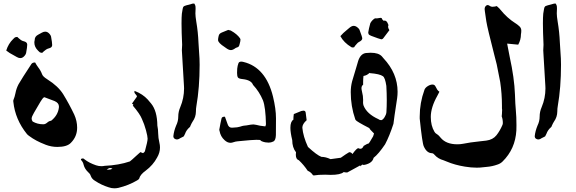

<svg xmlns="http://www.w3.org/2000/svg" viewBox="-20 -776 3203 1067"><path d="M298.3 40.5Q265.6 40.5 233.4 28.3L231.4 27.3Q178.7 7.3 142.6 -20Q135.3 -24.9 129.9 -30.8Q64.5 -111.8 54.2 -209.5L53.7 -214.4L54.2 -219.2Q62 -238.3 65.9 -258.3Q70.8 -284.2 83 -307.6Q102.5 -341.3 151.4 -415.5Q154.3 -421.4 159.2 -425Q164.1 -428.7 172.9 -428.7H175.3Q182.6 -415 191.9 -402.3Q206.1 -384.3 213.9 -363.3Q218.3 -350.6 241.2 -336.4Q242.7 -335 244.6 -334Q302.2 -297.9 330.6 -253.4Q364.7 -197.8 392.6 -139.2Q408.7 -103.5 408.7 -66.4Q408.7 -17.1 374 17.6Q352.5 40.5 298.3 40.5ZM221.2 -85.4Q231.9 -85.4 242.4 -94.7Q252.9 -104 264.2 -105Q301.3 -134.3 307.1 -176.8L307.6 -183.6Q307.6 -204.1 283.2 -214.4L226.6 -235.8L221.7 -233.4Q214.4 -230 168.9 -149.4Q155.8 -127.4 155.8 -116.7Q155.8 -108.9 161.6 -100.6Q188 -85.4 219.2 -85.4ZM92.8 -453.1Q84 -453.1 74.2 -458.7Q64.5 -464.4 54.7 -469.7Q33.7 -480 14.6 -495.1Q26.4 -533.2 53.2 -559.1L62 -567.4Q67.4 -570.8 76.2 -570.8Q81.5 -564.9 96.7 -553.2Q103.5 -548.8 111.3 -546.9Q131.3 -542.5 131.3 -527.8Q131.3 -514.6 125 -481Q123 -473.6 117.7 -467.3Q106.4 -453.1 92.8 -453.1ZM214.8 -482.4Q206.1 -482.4 200.7 -485.8L191.9 -494.1Q170.9 -514.6 170.9 -539.1Q170.9 -546.4 172.9 -553.7V-554.7Q172.9 -573.7 193.4 -584Q203.1 -589.4 212.9 -594.7Q222.7 -600.1 231.4 -600.1Q245.1 -600.1 256.3 -586.4Q261.7 -580.1 263.7 -572.8Q270 -538.6 270 -525.4Q270 -511.2 250 -506.8Q242.2 -504.9 235.4 -500Q220.2 -488.8 214.8 -482.4Z M615.2 270.5Q599.1 270.5 583 264.6Q543 252 509.8 230Q490.2 219.2 483.9 200.2Q480.5 189.5 471.2 182.1Q450.7 163.1 444.8 140.1Q441.9 125 430.7 113.3Q429.7 112.8 429.7 109.9Q429.7 107.9 431.2 106.9Q436 104.5 440.9 104.5Q445.3 104.5 450.2 109.9Q476.1 129.9 513.7 142.6Q528.3 147.5 543.5 147.5Q552.7 147.5 562 145.5Q640.1 142.1 701.7 121.1Q710 115.2 737.3 89.8L760.3 69.3L774.9 75.2Q782.2 70.3 785.2 64.9Q800.3 9.8 800.3 -5.4Q800.3 -18.1 791.3 -52Q782.2 -85.9 768.6 -115.2Q757.8 -142.6 717.8 -189.5Q721.2 -191.4 721.2 -193.4Q721.2 -196.3 713.4 -200.2Q727.1 -220.2 741.2 -239.3Q740.2 -246.1 733.4 -252.4Q726.6 -258.8 726.6 -265.1Q726.6 -268.1 728 -271L730 -270Q772.9 -253.4 800.8 -223.1L819.8 -200.7Q853.5 -159.7 854.5 -78.1Q858.9 -57.1 859.1 -33.4Q859.4 -9.8 865.7 16.6Q869.1 30.3 869.1 43.5Q869.1 72.3 853 99.6Q830.6 141.6 789.6 172.4Q758.8 194.3 753.4 216.8Q752.4 220.2 742.7 226.1Q694.8 254.4 637.7 268.1Q626.5 270.5 615.2 270.5ZM582.5 167Q595.2 167 605 161.6Q598.1 157.7 592.3 157.7Q585 157.7 572.8 166.5Z M962.9 -1Q956.1 -1 949.7 -5.6Q943.4 -10.3 943.4 -19.5Q946.3 -47.9 959 -78.6Q970.7 -102.1 970.7 -128.7Q970.7 -155.3 981.9 -180.7Q1002.9 -230.5 1002.9 -284.7L1002.4 -298.3Q996.6 -388.2 991.7 -478.5L990.7 -496.6Q990.7 -506.3 992.2 -527.3Q988.8 -600.6 988.8 -646Q988.8 -681.2 990.7 -700.2L995.1 -726.6Q996.6 -736.3 1001 -740.5Q1005.4 -744.6 1050.8 -755.9L1059.6 -756.3Q1065.9 -747.6 1066.4 -740Q1066.9 -732.4 1066.9 -727.5L1065.9 -701.2Q1065.9 -686 1070.8 -655.8Q1080.6 -598.1 1083 -539.6Q1084 -512.7 1086.4 -485.8Q1089.4 -450.7 1089.4 -416Q1089.4 -289.6 1071.3 -186Q1068.8 -172.9 1068.8 -156.2Q1068.4 -125 1050.3 -100.1Q1045.4 -92.8 1038.6 -77.6Q1036.6 -69.8 1033.2 -68.4Q1015.6 -53.2 1008.3 -32.2L1001.5 -18.6L996.6 -15.6Q977.1 -6.3 974.6 -3.9Q968.8 -1 962.9 -1Z M1260.7 17.6Q1243.7 17.6 1228 2.9Q1205.6 -17.1 1200.2 -47.9Q1198.7 -50.8 1198.7 -57.1L1200.2 -63.5Q1204.6 -90.3 1210.9 -116.7Q1212.9 -127.4 1226.6 -127.4H1230Q1237.8 -106.9 1245.1 -85.4Q1251.5 -66.4 1268.1 -66.4Q1273.4 -66.4 1277.3 -66.9Q1301.3 -67.9 1311 -71.3L1317.9 -73.2Q1325.7 -76.2 1335.4 -77.6Q1343.3 -77.6 1349.6 -79.1Q1377 -84.5 1388.7 -84.5Q1393.1 -84.5 1404.8 -82Q1423.8 -76.7 1445.8 -74.7L1454.6 -73.7L1456.1 -77.6Q1457.5 -81.5 1458 -85.4Q1456.1 -179.7 1441.4 -218.3Q1420.9 -267.1 1386.2 -304.2Q1376.5 -331.1 1328.6 -336.4Q1306.6 -338.4 1302 -345.9Q1297.4 -353.5 1297.4 -371.1Q1297.4 -397.9 1300.8 -410.2Q1304.7 -427.7 1309.6 -430.7Q1314.5 -433.6 1319.8 -433.6Q1325.7 -433.6 1333.5 -431.6Q1457 -401.4 1497.1 -239.3Q1513.7 -170.9 1513.7 -119.1V-113.3Q1513.2 -88.9 1513.2 -25.4Q1512.2 3.9 1499.3 10.3Q1486.3 16.6 1473.1 16.6Q1454.6 16.6 1438 10.3Q1430.7 7.8 1429 5.1Q1427.2 2.4 1424.1 1.7Q1420.9 1 1404.3 1Q1367.7 2.4 1341.8 5.4Q1324.2 7.3 1300.3 9.3Q1288.6 10.3 1277.8 14.2Q1269 17.6 1260.7 17.6ZM1262.7 -497.6Q1251 -497.6 1233.9 -510.7L1229 -514.2Q1191.9 -538.1 1191.9 -553.2V-555.7Q1191.9 -563 1194.8 -574.7L1196.3 -580.1Q1199.2 -590.3 1214.8 -596.2L1248.5 -609.9L1252.9 -608.4Q1259.3 -607.9 1263.7 -605.5Q1297.4 -586.9 1314 -563Q1315.9 -560.1 1316.4 -556.6Q1316.4 -547.4 1312 -532.2Q1309.6 -521 1306.4 -517.3Q1303.2 -513.7 1293.9 -511.2Q1288.6 -509.3 1286.1 -506.8Q1272.9 -497.6 1262.7 -497.6Z M1726.6 198.7 1719.7 198.2Q1708.5 180.7 1689.9 172.9Q1668.9 141.1 1641.1 114.7Q1624 109.4 1624 84Q1624 77.6 1625 70.3Q1604 43.9 1604 2.4Q1593.8 -39.1 1593.8 -65.9Q1593.8 -100.6 1610.4 -110.8Q1610.4 -126.5 1612.8 -142.1Q1652.3 -158.7 1654.8 -159.2Q1661.1 -161.1 1666 -161.1Q1677.2 -161.1 1678.7 -150.4L1684.1 -107.9Q1660.2 -86.9 1660.2 -66.4Q1664.6 -17.6 1691.4 40.5Q1741.2 86.4 1766.1 95.7Q1790 95.7 1816.9 108.4Q1845.2 105 1874 100.6Q1903.3 79.6 1920.4 69.8Q1932.6 69.8 1938.5 80.1Q1962.4 47.4 1971.2 47.4Q1977.5 50.8 1982.9 50.8Q1994.1 50.8 2001 34.7Q2021.5 22 2027.3 22Q2030.8 22 2053.7 -18.6L2058.6 -34.2Q2032.7 -59.1 2032.7 -64Q1960.4 -101.1 1956.1 -109.4L1954.1 -113.8Q1929.2 -185.5 1929.2 -263.7Q1929.2 -295.4 1937 -324.7Q1948.7 -365.7 1961.4 -406.2L1970.7 -438Q1983.9 -477.5 2013.7 -481.4Q2027.8 -482.9 2040 -482.9Q2083.5 -482.9 2102.1 -462.9L2110.8 -452.6Q2189.5 -368.7 2189.5 -266.1Q2189.5 -248 2187 -230Q2168.9 -112.3 2166.5 -87.9Q2144.5 -20 2120.1 25.9Q2083.5 80.1 2056.2 101.1Q2049.8 129.9 2008.3 139.6Q2003.9 140.6 2001 140.6Q1997.6 140.6 1996.3 139.6Q1995.1 138.7 1994.1 138.7Q1990.7 138.7 1983.9 148.4L1981.9 143.1L1909.7 182.6Q1898.4 182.6 1890.1 180.2Q1872.6 195.8 1817.4 195.8Q1803.2 195.8 1787.1 194.8Q1747.6 194.8 1726.6 198.7ZM2099.6 -108.4Q2108.4 -110.8 2117.2 -124.8Q2126 -138.7 2127.4 -152.3Q2129.4 -184.6 2129.4 -219.2Q2129.4 -257.8 2127 -298.8Q2120.1 -344.7 2107.9 -352.5Q2090.8 -365.2 2035.2 -369.6L2033.7 -371.1Q2019 -356.4 2000 -354Q1998 -337.4 1998 -319.8V-305.2Q1988.8 -298.8 1988.8 -285.2Q1988.8 -279.8 1992.2 -264.6Q1998 -243.7 1998 -220.7L1997.6 -206.1Q1997.6 -198.7 2000 -190.4Q2018.1 -143.1 2083 -113.8Q2089.8 -108.4 2097.2 -108.4ZM2098.6 -557.6Q2096.2 -557.6 2080.6 -563Q2032.2 -579.1 2029.3 -585Q2026.4 -590.8 2026.4 -595.7Q2026.4 -598.6 2030.8 -619.1Q2033.7 -633.3 2038.1 -647.5Q2047.9 -665 2064 -674.3Q2066.9 -673.8 2070.3 -673.8Q2077.6 -673.8 2087.4 -675.8L2094.2 -676.8Q2102.5 -676.8 2103 -670.9Q2103.5 -668 2111.8 -660.6Q2114.7 -661.6 2117.2 -661.6Q2128.9 -661.6 2135.3 -645Q2136.2 -643.6 2136.7 -641.8Q2137.2 -640.1 2137.9 -638.9Q2138.7 -637.7 2138.7 -636.2Q2136.7 -630.9 2136.7 -627Q2136.7 -619.6 2144 -608.4L2110.8 -564.5Q2106 -557.6 2098.6 -557.6ZM1939.9 -512.2Q1936 -512.2 1933.1 -513.7Q1890.6 -539.1 1871.6 -575.2Q1887.7 -593.8 1905.8 -607.9L1921.4 -621.1Q1934.6 -632.3 1945.3 -632.3Q1956.5 -632.3 1967.3 -623Q1974.1 -617.7 1977.5 -611.3Q1993.2 -570.3 1993.2 -562.5Q1993.2 -551.8 1974.6 -542.5Q1968.8 -539.6 1964.4 -534.2Q1951.2 -520 1947.8 -513.2Q1943.4 -512.2 1939.9 -512.2Z M2629.4 155.8Q2598.1 155.8 2563 149.9Q2506.8 140.6 2463.4 122.1L2444.8 114.7Q2414.1 106.4 2394.5 84Q2387.7 75.2 2378.4 75.2Q2351.1 73.7 2335 37.1Q2326.7 20 2312.5 -116.7V-128.4Q2312.5 -204.6 2338.4 -275.4Q2338.9 -275.9 2338.9 -277.3Q2343.3 -288.6 2357.2 -297.4Q2371.1 -306.2 2383.8 -306.2Q2395 -306.2 2400.4 -295.2Q2405.8 -284.2 2409.9 -277.8Q2414.1 -271.5 2421.9 -266.1L2410.6 -244.1Q2374 -179.2 2374 -126Q2374 -77.6 2394.5 -43.5Q2398.4 -36.1 2407 -31.2Q2415.5 -26.4 2421.9 -18.6Q2425.3 -13.7 2428.7 -10.7Q2459 25.9 2521.5 25.9Q2538.1 25.9 2553.7 22.9Q2591.3 15.1 2647.5 9.3L2682.1 5.4Q2719.2 0.5 2738.8 -24.2Q2758.3 -48.8 2772 -81.1Q2774.4 -86.4 2774.4 -92.3Q2774.4 -112.8 2768.1 -129.4Q2770 -144 2770 -156.2L2770.5 -165.5Q2770.5 -169.9 2769.5 -173.8V-188Q2769.5 -254.9 2759.8 -320.3L2750.5 -367.2Q2741.7 -418.9 2727.5 -468.8Q2689 -618.2 2682.6 -657.7L2674.8 -711.4L2673.3 -725.1Q2673.3 -737.3 2680.7 -743.7Q2685.1 -748 2689.9 -748Q2694.8 -748 2700.2 -744.1Q2708 -738.3 2715.8 -738.3Q2722.7 -738.3 2730.5 -739.7Q2735.4 -741.2 2740.7 -742.2L2747.1 -736.3Q2755.4 -729.5 2761.7 -721.2Q2797.9 -676.3 2844.7 -646.5H2845.2Q2856.4 -639.2 2866.7 -629.6Q2877 -620.1 2877 -605.5Q2877 -595.7 2875 -584.5Q2875 -555.2 2859.9 -527.8L2798.3 -533.7L2812.5 -460.4Q2838.4 -342.8 2841.8 -250.5Q2843.3 -197.8 2846.7 -162.6Q2850.1 -127.4 2850.1 -79.6L2849.6 -51.3Q2843.8 51.8 2772.9 121.6Q2761.2 133.3 2744.1 138.7Q2715.8 148.9 2685.5 151.4L2666.5 153.3Q2648.4 155.8 2629.4 155.8Z M2971.2 -1Q2964.4 -1 2958 -5.6Q2951.7 -10.3 2951.7 -19.5Q2954.6 -47.9 2967.3 -78.6Q2979 -102.1 2979 -128.7Q2979 -155.3 2990.2 -180.7Q3011.2 -230.5 3011.2 -284.7L3010.7 -298.3Q3004.9 -388.2 3000 -478.5L2999 -496.6Q2999 -506.3 3000.5 -527.3Q2997.1 -600.6 2997.1 -646Q2997.1 -681.2 2999 -700.2L3003.4 -726.6Q3004.9 -736.3 3009.3 -740.5Q3013.7 -744.6 3059.1 -755.9L3067.9 -756.3Q3074.2 -747.6 3074.7 -740Q3075.2 -732.4 3075.2 -727.5L3074.2 -701.2Q3074.2 -686 3079.1 -655.8Q3088.9 -598.1 3091.3 -539.6Q3092.3 -512.7 3094.7 -485.8Q3097.7 -450.7 3097.7 -416Q3097.7 -289.6 3079.6 -186Q3077.1 -172.9 3077.1 -156.2Q3076.7 -125 3058.6 -100.1Q3053.7 -92.8 3046.9 -77.6Q3044.9 -69.8 3041.5 -68.4Q3023.9 -53.2 3016.6 -32.2L3009.8 -18.6L3004.9 -15.6Q2985.4 -6.3 2982.9 -3.9Q2977.1 -1 2971.2 -1Z"/></svg>

Font: Kurland
Style: Regular
Weight: 400
Designer: GGBot
Version: 0.22